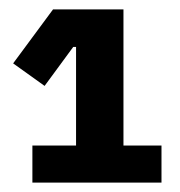

<svg xmlns="http://www.w3.org/2000/svg" viewBox="-20 -718 384 409"><path d="M49 -329V-408H142V-618H136L75 -535L8 -583L93 -698H243V-408H324V-329Z"/></svg>

Font: Anuphan
Style: Bold
Weight: 700
Designer: Mike Abbink, Paul van der Laan, Pieter van Rosmalen, Mint Tantisuwanna
Foundry: Bold Monday; Cadson Demak
Version: Version 3.002;hotconv 1.0.109;makeotfexe 2.5.65596